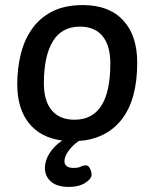

<svg xmlns="http://www.w3.org/2000/svg" viewBox="-20 -550 609 757"><path d="M252 187Q205 187 181 166Q157 145 157 112Q157 83 175.5 54Q194 25 225 4Q140 -7 94 -64.5Q48 -122 48 -218Q48 -279 61.5 -335Q75 -391 105.5 -435Q136 -479 185.5 -504.5Q235 -530 307 -530Q409 -530 465 -470.5Q521 -411 521 -303Q521 -158 460.5 -80Q400 -2 290 6Q265 24 249.5 46Q234 68 234 86Q234 97 242.5 104.5Q251 112 269 112Q289 112 298.5 107Q308 102 320 102Q328 102 334.5 114Q341 126 341 139Q341 155 316 171Q291 187 252 187ZM274 -78Q415 -78 415 -300Q415 -370 384.5 -407.5Q354 -445 295 -445Q223 -445 188 -386.5Q153 -328 153 -222Q153 -152 184 -115Q215 -78 274 -78Z"/></svg>

Font: Asap Medium
Style: Italic
Weight: 500
Italic angle: -6°
Designer: Pablo Cosgaya
Foundry: Omnibus-Type
Version: Version 3.001; ttfautohint (v1.8.3)